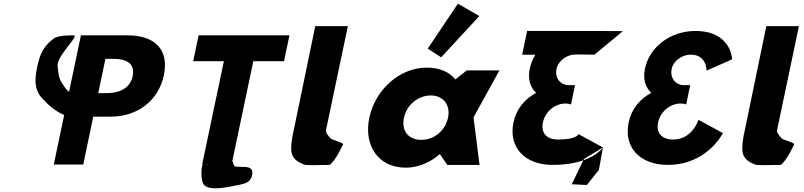

<svg xmlns="http://www.w3.org/2000/svg" viewBox="-20 -895 4363 1042"><path d="M292.6 -535C285.2 -595 425.6 -711.5 374 -703C366.7 -701.8 298.8 -707 269 -684C224.8 -650 203.5 -615 189.7 -564C168.9 -484 159.4 -415 208.3 -362C245.3 -321.4 283.6 -289.4 328.3 -271L271.8 -1.9H431.6L486.2 -262H582.3C719.1 -262 839 -342.7 869.4 -487.2C899.9 -632.6 811.9 -703.1 675.1 -703.1H419.2L354.7 -396.2C345.7 -404.1 338.2 -411.7 333.2 -419C298 -470 300.6 -469.9 292.6 -535ZM513.1 -389.5 552.2 -575.6H597.2C660.1 -575.6 715.2 -554.4 700 -482.1C685 -410.7 621 -389.5 558.1 -389.5Z M1028.4 -562.9H1195L1077 -1.9L1080.9 -1.8C1070.6 9.2 1068.4 87 1086.8 108C1118.9 144.6 1223.5 119 1278.8 108C1310.1 102 1337.2 93.7 1346.3 63C1370.9 -21 1253.6 28.7 1248.5 0C1246.8 -9.2 1244.2 -16 1240.8 -20.9L1354.8 -562.9H1521.4L1550.8 -703.1H1057.8ZM1116.1 -1.1C1107.5 -0.1 1098.8 -0.1 1090.3 -1.6Z M1690.8 -753H1867.8L1749.7 -191C1746.1 -173 1759.7 -161.8 1772.9 -145C1780.1 -135.7 1836.4 -124 1842.3 -113C1842.3 -113 1801.8 -21.3 1768.6 0C1684.5 0 1644.6 4.3 1627.1 -3C1565 -28.9 1550.6 -57.6 1566.1 -148L1565.6 -148L1569.5 -166.5C1571.5 -176.7 1573.8 -187.5 1576.3 -199L1576.6 -200Z M2301.4 -631 2374.3 -584 2581.3 -807.9 2465.1 -875.1ZM2172.3 -256C2187.3 -327 2250.8 -377 2317.8 -377C2383.8 -377 2426.3 -327 2411.3 -256C2396.6 -186 2336.1 -136 2267.1 -136C2195.1 -136 2157.6 -186 2172.3 -256ZM1984.3 -256C1952.8 -106 2032.3 15 2182.3 15C2252.3 15 2318.9 -16 2365.7 -58H2367.7L2407.5 0H2582.5L2549.8 -258L2690.4 -513H2513.4L2451.1 -464C2417.7 -505 2365.5 -528 2296.5 -528C2146.5 -528 2015.9 -406 1984.3 -256Z M3205.7 -598C3205.7 -598 3191.9 -599.5 3103.5 -599.5L3103.3 -598.5L3089.6 -598.5C3048.9 -592.6 3008.8 -561.6 3000.3 -521.2C2989.6 -470.2 3023.4 -432.8 3065.9 -432.8H3100.7L3078.7 -328.2C3078.7 -328.2 3066.2 -333.3 3049.2 -333.3C2993.1 -333.3 2939.1 -290.8 2926.4 -230.5C2913.9 -171 2949.5 -137.8 3008.1 -137.8C3113.5 -137.8 3119.2 -167.3 3119.2 -167.3L3252 -95C3252 -95 3226.4 -53.1 3145.9 -25L3083 105L3165 108.9L3230.3 27.2L3252 -95L3149.3 -32L3145.9 -25C3105.3 -10.8 3050.7 -0.1 2978.3 -0.1C2827.9 -0.1 2738.4 -96.2 2766.6 -230.5C2782.2 -304.4 2828.3 -358 2889.7 -391.1C2857.7 -420.9 2843.2 -465.1 2855.3 -522.9C2861 -549.9 2871.3 -575.2 2885.5 -598.1L2813.7 -598L2840.8 -727L3128.6 -726.9C3324.9 -726.9 3360.4 -726 3360.4 -726Z M3814.6 -511.8C3814.6 -511.8 3816.7 -598.5 3728.3 -598.5C3683.3 -598.5 3634.8 -566.2 3625.3 -521.2C3614.6 -470.2 3648.4 -432.8 3690.9 -432.8H3725.8L3703.8 -328.2C3703.8 -328.2 3691.2 -333.3 3674.2 -333.3C3618.1 -333.3 3564.2 -290.8 3551.5 -230.5C3539 -171 3574.5 -137.8 3633.1 -137.8C3738.5 -137.8 3770.4 -244.9 3770.4 -244.9L3903.1 -172.7C3903.1 -172.7 3819.2 -0.1 3603.3 -0.1C3452.9 -0.1 3363.4 -96.2 3391.7 -230.5C3407.2 -304.4 3453.3 -358 3514.7 -391.1C3482.7 -420.9 3468.2 -465.1 3480.3 -522.9C3505.4 -641.9 3620.1 -726.9 3753.6 -726.9C3949.9 -726.9 3953.3 -573 3953.3 -573Z M4138.8 -753H4315.8L4197.7 -191C4194.1 -173 4207.7 -161.8 4220.9 -145C4228.1 -135.7 4284.4 -124 4290.3 -113C4290.3 -113 4249.8 -21.3 4216.6 0C4132.5 0 4092.6 4.3 4075.1 -3C4013 -28.9 3998.6 -57.6 4014.1 -148L4013.6 -148L4017.5 -166.5C4019.5 -176.7 4021.8 -187.5 4024.3 -199L4024.6 -200Z"/></svg>

Font: Hussar
Style: BdOblTwo
Weight: 700
Foundry: Cannot Into Space Fonts
Version: Version 2.00